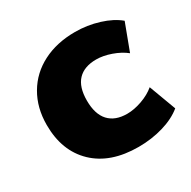

<svg xmlns="http://www.w3.org/2000/svg" viewBox="-122 -622 744 748"><g transform="rotate(-30 250.0 -248.0)"><path d="M29 -245Q29 -322 63.5 -381Q98 -440 160.5 -472Q223 -504 305 -504Q360 -504 411.5 -488Q463 -472 495 -445L450 -325Q425 -345 389.5 -357.5Q354 -370 323 -370Q269 -370 240.5 -340Q212 -310 212 -249Q212 -188 240.5 -157Q269 -126 323 -126Q354 -126 389.5 -138.5Q425 -151 450 -172L495 -51Q461 -23 408.5 -7.5Q356 8 297 8Q171 8 100 -60Q29 -128 29 -245Z"/></g></svg>

Font: wassup Sans
Style: Black
Weight: 900
Version: Version 2.001